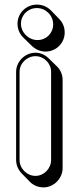

<svg xmlns="http://www.w3.org/2000/svg" viewBox="-20 -762 350 834"><path d="M56 -659C56 -636 65 -615 81 -599L117 -564C133 -548 154 -538 178 -538C224 -538 261 -575 261 -621C261 -645 252 -665 236 -681L201 -717C185 -733 164 -742 140 -742C94 -742 56 -705 56 -659ZM50 -450V-67C50 -44 60 -23 75 -8L110 28C125 43 146 52 169 52C214 52 252 13 252 -32V-415C252 -437 243 -458 228 -473L192 -508C177 -523 157 -533 134 -533C89 -533 50 -495 50 -450ZM65 -450C65 -487 97 -518 134 -518C171 -518 202 -487 202 -450V-67C202 -30 171 2 134 2C97 2 65 -30 65 -67ZM71 -659C71 -697 102 -727 140 -727C179 -727 211 -695 211 -656C211 -618 181 -588 143 -588C104 -588 71 -621 71 -659Z"/></svg>

Font: Blanket
Style: Poster
Weight: 900
Foundry: Cannot Into Space Fonts
Version: Version 0.9